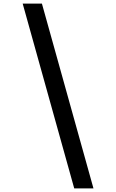

<svg xmlns="http://www.w3.org/2000/svg" viewBox="-20 -868 640 1058"><path d="M105 -848H211L495 170H389Z"/></svg>

Font: Martian Mono Condensed
Style: Regular
Weight: 400
Width: 3
Designer: Roman Shamin
Foundry: Evil Martians
Version: Version 1.000